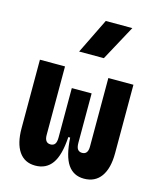

<svg xmlns="http://www.w3.org/2000/svg" viewBox="-119 -882 823 978"><g transform="rotate(15 293.0 -392.5)"><path d="M416 9.8Q360.8 9.8 330.8 -33.9Q300.8 -77.6 294.9 -174.3H285.2Q279.3 -77.6 248 -33.9Q216.8 9.8 159.2 9.8Q103 9.8 73.2 -33.4Q43.5 -76.7 43.5 -156.2V-517.6H175.8V-156.2Q175.8 -114.7 207 -114.7Q222.2 -114.7 230 -125Q237.8 -135.3 237.8 -159.7V-419.9H342.3V-159.7Q342.3 -135.3 350.3 -125Q358.4 -114.7 373.5 -114.7Q404.3 -114.7 404.3 -156.2V-517.6H536.6V-156.2Q536.6 -76.7 505.6 -33.4Q474.6 9.8 416 9.8ZM225.6 -609.4 316.4 -794.9H456.5L356 -609.4Z"/></g></svg>

Font: Cascadia Mono PL
Style: Bold
Weight: 700
Monospace: yes
Designer: Aaron Bell
Foundry: Saja Typeworks
Version: Version 2404.023; ttfautohint (v1.8.4)